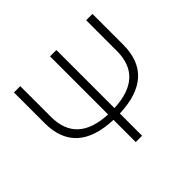

<svg xmlns="http://www.w3.org/2000/svg" viewBox="-160 -717 1106 1106"><g transform="rotate(-45 393.0 -164.0)"><path d="M367.2 -39.6V-512.7H418.9V-39.6Q661.6 -50.3 661.6 -262.7V-512.7H712.9V-262.7Q712.9 -6.3 418.9 4.4V185.5H367.2V4.4Q73.2 -6.3 73.2 -262.7V-512.7H124.5V-262.7Q124.5 -50.3 367.2 -39.6Z"/></g></svg>

Font: Sansation Light
Style: Light
Weight: 300
Designer: Bernd Montag
Version: Version 1.301